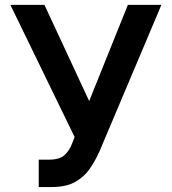

<svg xmlns="http://www.w3.org/2000/svg" viewBox="-20 -747 696 777"><path d="M136.7 9.9V-100.9H178.3Q220.5 -100.9 240.9 -119.1Q261.4 -137.4 272.4 -168L282 -192.5L22 -727.3H159.8L340.9 -338.1L497.5 -727.3H633.2L382.5 -134.2Q365.4 -95.9 342.5 -63Q319.6 -30.2 283.2 -10.1Q246.8 9.9 188.6 9.9Z"/></svg>

Font: Inter Zeller Semi Bold
Style: Regular
Weight: 600
Designer: Rasmus Andersson; Joe Bland
Foundry: zeller
Version: Version 3.015;git-dec3a8cb1